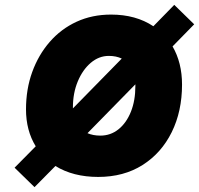

<svg xmlns="http://www.w3.org/2000/svg" viewBox="-20 -720 819 790"><path d="M87 -270Q87 -353 112.5 -423.5Q138 -494 184.5 -547.5Q231 -601 295 -630.5Q359 -660 437 -660Q539 -660 611 -612L697 -700L779 -620L690 -529Q729 -462 729 -372Q729 -262 686.5 -176Q644 -90 566.5 -41Q489 8 384 8Q281 8 208 -37L122 50L40 -30L127 -118Q87 -183 87 -270ZM280 -278V-274L481 -479Q458 -490 428 -490Q387 -490 353.5 -461.5Q320 -433 300 -385Q280 -337 280 -278ZM537 -366Q537 -366 537 -367Q537 -368 537 -373L340 -172Q363 -162 393 -162Q435 -162 467.5 -188Q500 -214 518.5 -260Q537 -306 537 -366Z"/></svg>

Font: Overused Grotesk Black
Style: Italic
Weight: 900
Italic angle: -10°
Version: Version 0.003